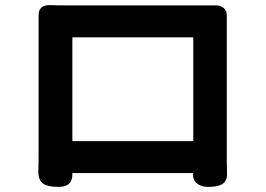

<svg xmlns="http://www.w3.org/2000/svg" viewBox="-20 -720 1039 751"><path d="M209 11Q167 11 150 -1Q129 -15 130 -51Q131 -77 131 -127V-606Q131 -632 131 -657Q129 -702 178 -700Q199 -699 233 -699H502H772Q796 -699 820 -699Q843 -700 855.5 -688.5Q868 -677 867 -656Q867 -631 867 -606V-126Q867 -117 867 -92Q868 -59 868 -42Q869 -11 848 1Q831 11 793 11Q767 11 750.5 -2.5Q734 -16 735 -41V-43H263V-41Q265 11 209 11ZM263 -168H499H736V-574H263Z"/></svg>

Font: GenSenRounded JP B
Style: Regular
Weight: 700
Version: Version 1.501;PS 1;hotconv 16.6.51;makeotf.lib2.5.65220